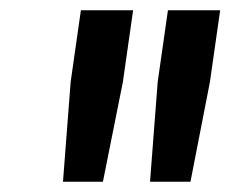

<svg xmlns="http://www.w3.org/2000/svg" viewBox="-20 -720 450 375"><path d="M240 -700 220 -560 181 -365H103L118 -560L138 -700ZM410 -700 390 -560 352 -365H273L288 -560L308 -700Z"/></svg>

Font: Fivo Sans Modern Med
Style: Italic
Weight: 450
Designer: Alexander Slobzheninov
Foundry: Alexander Slobzheninov
Version: 1.0